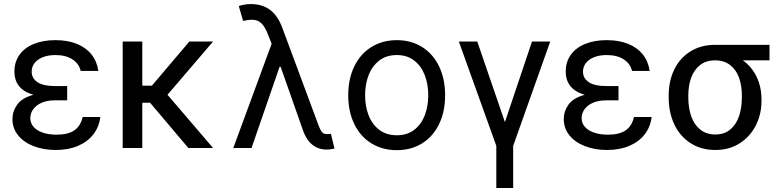

<svg xmlns="http://www.w3.org/2000/svg" viewBox="-20 -737 3900 956"><path d="M146.5 -265.1Q51.8 -292 51.8 -380.9Q51.8 -429.2 77.4 -464.6Q103 -500 149.2 -518.6Q195.3 -537.1 255.9 -537.1Q316.4 -537.1 362.1 -518.8Q407.7 -500.5 435.3 -466.1Q462.9 -431.6 469.7 -383.8H381.8Q373.5 -419.9 340.6 -441.4Q307.6 -462.9 255.9 -462.9Q220.2 -462.9 193.6 -452.4Q167 -441.9 152.3 -423.3Q137.7 -404.8 137.7 -380.9Q137.7 -347.2 166.5 -327.9Q195.3 -308.6 251 -308.6H314.5V-237.3H251Q215.3 -237.3 188 -225.6Q160.6 -213.9 145.8 -193.6Q130.9 -173.3 130.9 -148.4Q130.9 -124 147 -105.5Q163.1 -86.9 192.9 -76.7Q222.7 -66.4 261.7 -66.4Q318.8 -66.4 350.1 -87.9Q381.3 -109.4 391.6 -154.3H479.5Q473.6 -105 444.8 -67.9Q416 -30.8 367.9 -10.5Q319.8 9.8 257.8 9.8Q196.3 9.8 147 -9.5Q97.7 -28.8 69.8 -63.7Q42 -98.6 42 -143.6Q42 -183.1 65.7 -216.3Q89.4 -249.5 146.5 -265.1Z M688.5 -310.5H736.3L922.9 -530.3H1041L814 -265.1L1041 0H918L727.1 -225.6H688.5V0H590.8V-530.3H688.5Z M1488.3 -88.9 1377.4 -404.3H1372.1L1232.4 0H1141.6L1332.5 -519L1315.4 -562.5Q1299.3 -604.5 1281 -621.6Q1262.7 -638.7 1234.4 -638.7Q1215.3 -638.7 1190.4 -632.8L1168.9 -707Q1178.2 -710.4 1194.6 -713.6Q1210.9 -716.8 1229.5 -716.8Q1286.6 -716.8 1325.7 -687Q1364.7 -657.2 1386.7 -595.7L1567.4 -109.4Q1574.7 -89.8 1582.8 -79.6Q1590.8 -69.3 1608.4 -69.3L1627.9 -70.3L1645.5 2.9Q1622.6 7.8 1606.4 7.8Q1565.4 7.8 1535.2 -16.4Q1504.9 -40.5 1488.3 -88.9Z M1713.9 -262.7Q1713.9 -344.2 1744.1 -406.5Q1774.4 -468.8 1829.3 -502.9Q1884.3 -537.1 1956.1 -537.1Q2027.3 -537.1 2081.8 -502.9Q2136.2 -468.8 2166.3 -406.5Q2196.3 -344.2 2196.3 -262.7Q2196.3 -181.2 2166.3 -119.1Q2136.2 -57.1 2081.8 -23.2Q2027.3 10.7 1956.1 10.7Q1884.3 10.7 1829.3 -23.2Q1774.4 -57.1 1744.1 -119.1Q1713.9 -181.2 1713.9 -262.7ZM2112.3 -262.7Q2112.3 -317.4 2095 -362.8Q2077.6 -408.2 2042.5 -435.5Q2007.3 -462.9 1956.1 -462.9Q1903.8 -462.9 1868.4 -435.5Q1833 -408.2 1815.4 -362.8Q1797.9 -317.4 1797.9 -262.7Q1797.9 -208 1815.4 -162.8Q1833 -117.7 1868.4 -90.6Q1903.8 -63.5 1956.1 -63.5Q2007.3 -63.5 2042.5 -90.6Q2077.6 -117.7 2095 -162.8Q2112.3 -208 2112.3 -262.7Z M2356.4 -530.3 2494.1 -128.9 2628.9 -530.3H2719.7L2535.2 -10.7V199.2H2451.2V-10.7L2264.6 -530.3Z M2891.6 -265.1Q2796.9 -292 2796.9 -380.9Q2796.9 -429.2 2822.5 -464.6Q2848.1 -500 2894.3 -518.6Q2940.4 -537.1 3001 -537.1Q3061.5 -537.1 3107.2 -518.8Q3152.8 -500.5 3180.4 -466.1Q3208 -431.6 3214.8 -383.8H3127Q3118.7 -419.9 3085.7 -441.4Q3052.7 -462.9 3001 -462.9Q2965.3 -462.9 2938.7 -452.4Q2912.1 -441.9 2897.5 -423.3Q2882.8 -404.8 2882.8 -380.9Q2882.8 -347.2 2911.6 -327.9Q2940.4 -308.6 2996.1 -308.6H3059.6V-237.3H2996.1Q2960.4 -237.3 2933.1 -225.6Q2905.8 -213.9 2890.9 -193.6Q2876 -173.3 2876 -148.4Q2876 -124 2892.1 -105.5Q2908.2 -86.9 2938 -76.7Q2967.8 -66.4 3006.8 -66.4Q3064 -66.4 3095.2 -87.9Q3126.5 -109.4 3136.7 -154.3H3224.6Q3218.8 -105 3189.9 -67.9Q3161.1 -30.8 3113 -10.5Q3064.9 9.8 3002.9 9.8Q2941.4 9.8 2892.1 -9.5Q2842.8 -28.8 2814.9 -63.7Q2787.1 -98.6 2787.1 -143.6Q2787.1 -183.1 2810.8 -216.3Q2834.5 -249.5 2891.6 -265.1Z M3540 -513.7H3811.5V-436.5H3678.7Q3722.7 -405.3 3747.1 -355Q3771.5 -304.7 3771.5 -242.2V-232.4Q3771.5 -168.9 3743.7 -113.3Q3715.8 -57.6 3663.8 -23.9Q3611.8 9.8 3542 9.8Q3471.2 9.8 3418.5 -24.2Q3365.7 -58.1 3337.6 -117.4Q3309.6 -176.8 3309.6 -251V-262.7Q3309.6 -334 3337.4 -391.1Q3365.2 -448.2 3417.7 -481Q3470.2 -513.7 3540 -513.7ZM3542 -67.4Q3586.4 -67.4 3616 -92Q3645.5 -116.7 3659.7 -158.2Q3673.8 -199.7 3673.8 -251V-262.7Q3673.8 -311 3659.7 -350.3Q3645.5 -389.6 3615.5 -413.1Q3585.4 -436.5 3540 -436.5Q3495.6 -436.5 3465.8 -413.1Q3436 -389.6 3421.6 -350.3Q3407.2 -311 3407.2 -262.7V-251Q3407.2 -199.7 3421.6 -158.2Q3436 -116.7 3466.3 -92Q3496.6 -67.4 3542 -67.4Z"/></svg>

Font: Pretendard JP
Style: Regular
Weight: 400
Designer: Base glyphs from Inter by Rasmus Andersson; Hangeul glyphs from Noto Sans CJK(Source Han Sans) by Jang Soo-young and Kan
Foundry: Kil Hyung-jin
Version: Version 1.309